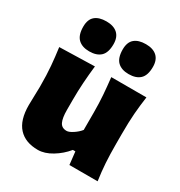

<svg xmlns="http://www.w3.org/2000/svg" viewBox="-197 -981 1065 1134"><g transform="rotate(30 335.0 -414.0)"><path d="M226.1 16.1Q140.6 16.1 94.5 -34.2Q48.3 -84.5 48.3 -186.5Q48.3 -224.1 49.8 -252.9Q51.3 -281.7 51.3 -313Q51.3 -395.5 46.1 -454.1Q41 -512.7 32.7 -573.2L272.5 -579.6Q265.6 -519 261.7 -460.7Q257.8 -402.3 257.8 -339.8V-274.9Q257.8 -219.7 270.8 -192.9Q283.7 -166 317.4 -166Q333.5 -166 359.6 -183.1Q385.7 -200.2 402.8 -221.7V-339.8Q402.8 -402.3 398.7 -457.5Q394.5 -512.7 387.7 -573.2H627.4Q618.7 -512.7 614 -454.1Q609.4 -395.5 609.4 -313V-246.6Q609.4 -174.8 613 -117.7Q616.7 -60.5 625.5 0H433.1L423.3 -87.4H406.2Q370.6 -43.5 321.3 -13.7Q272 16.1 226.1 16.1ZM198.2 -639.6Q149.4 -639.6 122.3 -665.5Q95.2 -691.4 95.2 -749Q95.2 -798.3 122.3 -821.3Q149.4 -844.2 199.2 -844.2Q248.5 -844.2 275.4 -819.8Q302.2 -795.4 302.2 -748Q302.2 -690.4 275.4 -665Q248.5 -639.6 198.2 -639.6ZM466.8 -639.6Q418 -639.6 391.1 -665.5Q364.3 -691.4 364.3 -749Q364.3 -798.3 391.4 -821.3Q418.5 -844.2 468.3 -844.2Q517.6 -844.2 544.2 -819.8Q570.8 -795.4 570.8 -748Q570.8 -690.4 543.9 -665Q517.1 -639.6 466.8 -639.6Z"/></g></svg>

Font: Pinar DS4-ExtraBold
Style: Regular
Weight: 800
Designer: Amin Abedi
Version: Version 2.000